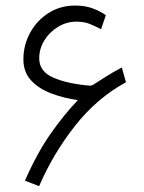

<svg xmlns="http://www.w3.org/2000/svg" viewBox="-20 -653 512 681"><path d="M256.3 -297.9Q207 -304.7 162.6 -321.3Q118.2 -337.9 90.6 -367.4Q63 -397 63 -442.4Q63 -493.2 86.7 -536.6Q110.4 -580.1 151.9 -606.7Q193.4 -633.3 246.6 -633.3Q281.2 -633.3 307.9 -623.5Q334.5 -613.8 355.5 -599.1L338.4 -549.3Q321.8 -558.1 300.8 -567.1Q279.8 -576.2 252 -576.2Q215.8 -576.2 185.5 -557.6Q155.3 -539.1 137.2 -509.5Q119.1 -480 119.1 -445.8Q119.1 -398.9 170.2 -377.2Q221.2 -355.5 299.3 -349.1Q300.3 -349.1 303.7 -349.9Q307.1 -350.6 310.5 -352.5Q340.8 -371.6 362.3 -385.3Q383.8 -398.9 412.1 -413.6L426.8 -361.3Q323.2 -304.7 245.8 -206.3Q168.5 -107.9 118.7 7.3L68.4 -12.2Q112.3 -111.8 160.2 -179.7Q208 -247.6 256.3 -297.9Z"/></svg>

Font: Vazirmatn RD UI FD ExtraLight
Style: Regular
Weight: 200
Designer: Saber Rastikerdar
Foundry: Saber Rastikerdar
Version: Version 33.003